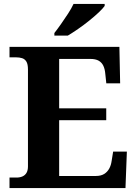

<svg xmlns="http://www.w3.org/2000/svg" viewBox="-20 -951 693 971"><path d="M28.1 0V-53H63.2Q80.5 -53 93.5 -58.7Q106.5 -64.3 114 -76.8Q121.4 -89.3 121.4 -109.6V-599.4Q121.4 -626.8 113.3 -639.7Q105.2 -652.7 91.6 -656.8Q78.1 -661 62 -661H28.1V-714H583.8L587.6 -529.7H517.6L512.6 -576.8Q510.6 -601.7 502.6 -618.4Q494.5 -635.2 478.9 -644.1Q463.3 -653 436.8 -653H279.2V-403.2H517.3V-343.2H279.2V-61H464.1Q490.3 -61 506.6 -71.1Q522.9 -81.1 532.3 -98.2Q541.6 -115.2 544.6 -137.2L552.2 -184.3H621.6L614.6 0ZM255 -784Q270 -803 288.3 -829Q306.6 -855 324.2 -882Q341.8 -909 351.8 -931H509.3V-921Q500.3 -908 479.1 -888Q457.9 -868 430.5 -846Q403.1 -824 374.8 -804.5Q346.6 -785 323.1 -771H255Z"/></svg>

Font: Noto Serif Sinhala
Style: Regular
Weight: 400
Designer: Jelle Bosma - Monotype Design Team
Foundry: Monotype Imaging Inc.
Version: Version 2.006